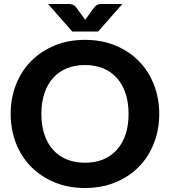

<svg xmlns="http://www.w3.org/2000/svg" viewBox="-20 -933 851 961"><path d="M33.5 0ZM777 -363Q777 -283.5 750.2 -215.5Q723.5 -147.5 674.8 -98Q626 -48.5 557.5 -20.2Q489 8 405.5 8Q322 8 253.5 -20.2Q185 -48.5 136 -98Q87 -147.5 60.2 -215.5Q33.5 -283.5 33.5 -363Q33.5 -442.5 60.2 -510.2Q87 -578 136 -627.5Q185 -677 253.5 -705.2Q322 -733.5 405.5 -733.5Q489 -733.5 557.5 -705.2Q626 -677 674.8 -627.2Q723.5 -577.5 750.2 -509.8Q777 -442 777 -363ZM623.5 -363Q623.5 -420 608.5 -465.2Q593.5 -510.5 565.2 -542.2Q537 -574 496.8 -590.8Q456.5 -607.5 405.5 -607.5Q354.5 -607.5 314 -590.8Q273.5 -574 245.2 -542.2Q217 -510.5 202 -465.2Q187 -420 187 -363Q187 -305.5 202 -260.2Q217 -215 245.2 -183.5Q273.5 -152 314 -135.2Q354.5 -118.5 405.5 -118.5Q456.5 -118.5 496.8 -135.2Q537 -152 565.2 -183.5Q593.5 -215 608.5 -260.2Q623.5 -305.5 623.5 -363ZM220.5 -913H320.5Q324.5 -913 329.5 -912.8Q334.5 -912.5 340 -911Q345.5 -909.5 350.8 -906.2Q356 -903 360.5 -897L398.5 -845Q401 -842 402.8 -839Q404.5 -836 406.5 -833Q408.5 -836 410.2 -839Q412 -842 414.5 -845L452 -896.5Q456.5 -902.5 461.8 -906Q467 -909.5 472.5 -911Q478 -912.5 483.2 -912.8Q488.5 -913 492.5 -913H592.5L471 -775H342Z"/></svg>

Font: Lato Heavy
Style: Regular
Weight: 800
Designer: Lukasz Dziedzic
Foundry: tyPoland Lukasz Dziedzic
Version: Version 2.007; 2014-02-27